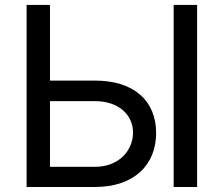

<svg xmlns="http://www.w3.org/2000/svg" viewBox="-20 -747 893 767"><path d="M86.3 0H359C516.3 0 603.7 -88.8 603.7 -215.9C603.7 -343.4 516.3 -425.1 359 -425.1H179.7V-727.3H86.3ZM179.7 -80.6V-343H359C457 -343 511.4 -285.9 511.4 -217.3C511.4 -147.4 457 -80.6 359 -80.6ZM673.7 0H767.4V-727.3H673.7Z"/></svg>

Font: Margiela Sans Text
Style: Regular
Weight: 400
Designer: Stefan Endress, Andreas Faust
Version: Version 1.100;FEAKit 1.0